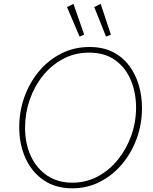

<svg xmlns="http://www.w3.org/2000/svg" viewBox="-20 -972 798 999"><path d="M356 7.8Q268.6 7.8 206.8 -34.7Q145 -77.1 112.5 -149.4Q80.1 -221.7 80.1 -310.5Q80.1 -393.1 107.2 -468Q134.3 -543 183.3 -601.6Q232.4 -660.2 299.3 -693.8Q366.2 -727.5 445.3 -727.5Q515.1 -727.5 566.4 -701.7Q617.7 -675.8 651.6 -630.9Q685.5 -585.9 702.1 -529.1Q718.8 -472.2 718.8 -409.7Q718.8 -326.7 691.4 -251.5Q664.1 -176.3 615 -117.9Q565.9 -59.6 499.8 -25.9Q433.6 7.8 356 7.8ZM356.4 -21.5Q427.7 -21.5 488.3 -53.7Q548.8 -85.9 593.5 -141.4Q638.2 -196.8 663.1 -266.8Q688 -336.9 688 -412.6Q688 -488.8 661.1 -554Q634.3 -619.1 579.8 -658.7Q525.4 -698.2 443.4 -698.2Q369.6 -698.2 308.6 -665.8Q247.6 -633.3 203.1 -577.9Q158.7 -522.5 134.5 -452.6Q110.4 -382.8 110.4 -308.1Q110.4 -225.6 140.1 -160.9Q169.9 -96.2 225.1 -58.8Q280.3 -21.5 356.4 -21.5ZM394 -781.7 328.6 -935.5 362.3 -951.7 418 -791.5ZM531.7 -781.7 470.2 -935.5 503.9 -951.7 557.1 -791.5Z"/></svg>

Font: Reddit Sans ExtraLight
Style: Italic
Weight: 250
Italic angle: -11.25°
Designer: Stephen Hutchings
Version: Version 1.013